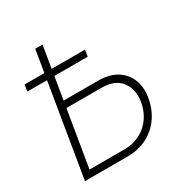

<svg xmlns="http://www.w3.org/2000/svg" viewBox="-167 -865 966 1001"><g transform="rotate(-30 316.0 -364.0)"><path d="M173.3 -419.4H380.9Q447.3 -419.4 491.5 -392.1Q535.6 -364.7 554.2 -317.9Q572.8 -271 563 -211.4Q552.2 -148.4 519 -100.8Q485.8 -53.2 434.1 -26.6Q382.3 0 315.4 0H59.6L180.2 -727.5H224.1ZM166.5 -378.4 110.4 -40.5H318.4Q398.9 -40.5 452.6 -88.1Q506.3 -135.7 519 -211.4Q530.8 -282.7 494.6 -330.6Q458.5 -378.4 377.9 -378.4ZM32.7 -554.7 39.1 -593.8H402.8L396.5 -554.7Z"/></g></svg>

Font: Inter Extra Light
Style: Italic
Weight: 200
Italic angle: -9.39999°
Designer: Rasmus Andersson
Foundry: rsms
Version: Version 4.000;git-3c8e0fc